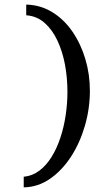

<svg xmlns="http://www.w3.org/2000/svg" viewBox="-20 -705 466 845"><path d="M95.4 -684.9Q158.7 -683.2 210.4 -651.3Q262 -619.5 298.8 -565.9Q335.6 -512.2 355.6 -445.2Q375.6 -378.3 375.6 -305.3Q375.6 -227 353.6 -151.3Q331.6 -75.7 292.3 -15.2Q253 45.3 199.9 82Q146.7 118.6 84.4 119.6V72.9Q122.5 69.2 153.2 46.1Q184 22.9 207.2 -14.7Q230.4 -52.2 245.9 -99.4Q261.5 -146.6 269.1 -198.3Q276.8 -250 276.8 -301Q276.8 -362.3 266 -420.5Q255.1 -478.6 232.6 -526.7Q210 -574.7 176 -604.6Q141.9 -634.4 95.4 -637.8Z"/></svg>

Font: Smooch Sans Thin
Style: Regular
Weight: 100
Designer: Robert E. Leuschke
Foundry: Robert E. Leuschke
Version: Version 1.010